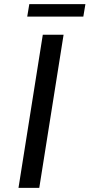

<svg xmlns="http://www.w3.org/2000/svg" viewBox="-20 -904 431 924"><path d="M186 -737H286L169 0H69ZM121 -884H391L381 -824H111Z"/></svg>

Font: Exo Medium
Style: Italic
Weight: 500
Italic angle: -9°
Designer: Natanael Gama
Foundry: Natanael Gama
Version: Version 1.500; ttfautohint (v1.6)